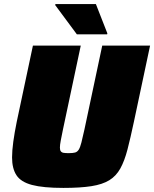

<svg xmlns="http://www.w3.org/2000/svg" viewBox="-20 -911 754 939"><path d="M290 8Q191 8 136.5 -6.5Q82 -21 60.5 -54Q39 -87 39 -141Q39 -174 45 -218Q51 -262 62 -316L141 -688H375L288 -278Q281 -244 277 -223Q273 -202 273 -189Q273 -177 277.5 -171Q282 -165 291.5 -163.5Q301 -162 316 -162Q336 -162 347 -165Q358 -168 365 -179Q372 -190 378 -213.5Q384 -237 393 -278L480 -688H714L635 -316Q618 -236 603.5 -180Q589 -124 568.5 -87Q548 -50 514.5 -29.5Q481 -9 427 -0.5Q373 8 290 8ZM356 -743 250 -886 251 -891H449L505 -748L504 -743Z"/></svg>

Font: Saira Thin Black
Style: Italic
Weight: 900
Italic angle: -12°
Version: Version 1.101